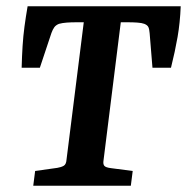

<svg xmlns="http://www.w3.org/2000/svg" viewBox="-20 -592 596 612"><path d="M86 0 92 -47 163 -57Q175 -59 183 -63.5Q191 -68 192 -83L247 -521H223Q207 -521 193 -520Q179 -519 168 -516Q158 -512 153 -505Q148 -498 144 -487L107 -376H49Q50 -414 52 -445.5Q54 -477 58 -507Q62 -537 68 -572H556Q554 -520 546 -474Q538 -428 525 -376H466L457 -486Q456 -499 453 -505.5Q450 -512 440 -516Q432 -519 418 -520Q404 -521 388 -521H365L310 -81Q308 -69 312.5 -63.5Q317 -58 334 -56L403 -47L397 0Z"/></svg>

Font: Yrsa SemiBold
Style: Italic
Weight: 600
Italic angle: -7.10001°
Version: Version 2.004